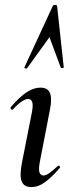

<svg xmlns="http://www.w3.org/2000/svg" viewBox="-20 -751 287 780"><path d="M107 9Q77 9 68 -14.5Q59 -38 69 -89L110 -297Q120 -349 94 -349Q84 -349 68 -338.5Q52 -328 33 -307Q29 -303 25 -307.5Q21 -312 24 -316Q60 -358 88.5 -376.5Q117 -395 144 -395Q174 -395 183 -373Q192 -351 183 -306L141 -89Q136 -60 141 -49Q146 -38 156 -38Q167 -38 181.5 -48.5Q196 -59 214 -76Q218 -80 222 -76Q226 -72 222 -68Q190 -31 163 -11Q136 9 107 9ZM212 -726 239 -477Q239 -475 233.5 -474.5Q228 -474 227 -476L181 -600L90 -474Q88 -471 83 -473Q78 -475 79 -477L194 -726Q196 -731 204 -731Q212 -731 212 -726Z"/></svg>

Font: Cormorant Light SemiBold
Style: Italic
Weight: 600
Italic angle: -10°
Version: Version 4.000